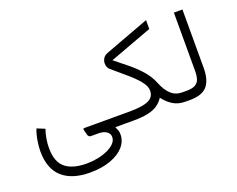

<svg xmlns="http://www.w3.org/2000/svg" viewBox="-139 -924 1767 1429"><g transform="rotate(-20 745.0 -209.0)"><path d="M148.9 -167Q124.5 -95.7 124.5 -22Q124.5 87.4 182.1 134.5Q239.7 181.6 351.1 181.6Q394.5 181.6 437.7 173.1Q481 164.6 516.6 148.4Q552.2 132.3 573.7 109.9Q595.2 87.4 595.2 59.6Q595.2 33.7 572 16.8Q548.8 0 507.8 0H447.8Q428.7 0 423.3 -24.9L414.1 -62.5Q411.1 -73.2 422.9 -73.2H711.4V0H641.6Q650.4 17.6 655 31Q659.7 44.4 659.7 63Q659.7 116.7 621.8 159.7Q584 202.6 514.6 228Q445.3 253.4 351.6 253.4Q209 253.4 132.3 184.8Q55.7 116.2 55.7 -22.5Q55.7 -59.6 63.7 -107.2Q71.8 -154.8 86.9 -192.4Z M792 -475.6Q839.8 -437.5 890.6 -396.5Q941.4 -355.5 984.1 -307.6Q1026.9 -259.8 1050.3 -201.2Q1074.7 -139.6 1110.6 -106.4Q1146.5 -73.2 1198.7 -73.2H1212.9V0H1198.7Q1142.1 0 1101.3 -24.7Q1060.5 -49.3 1027.8 -92.8Q1007.8 -62 978.5 -41.5Q949.2 -21 902.6 -10.5Q856 0 782.7 0H691.9V-73.2H782.2Q882.3 -73.2 930.2 -94.5Q978 -115.7 978 -168Q978 -196.8 957.5 -227.1Q937 -257.3 903.6 -289.3Q870.1 -321.3 830.3 -354.2Q790.5 -387.2 752 -420.9Q729.5 -439.5 729.5 -472.7Q729.5 -492.2 740.5 -511Q751.5 -529.8 775.9 -539.1L1128.9 -670.9V-600.6Z M1193.4 0V-73.2H1232.9Q1278.3 -73.2 1302 -86.7Q1325.7 -100.1 1334.2 -126.2Q1342.8 -152.3 1342.8 -189.5V-652.3H1410.6V-189.9Q1410.6 -95.2 1370.6 -47.6Q1330.6 0 1232.4 0Z"/></g></svg>

Font: Vazir Light WOL-UI
Style: Light-WOL-UI
Weight: 300
Designer: Saber Rastikerdar
Foundry: Saber Rastikerdar
Version: Version 30.1.0